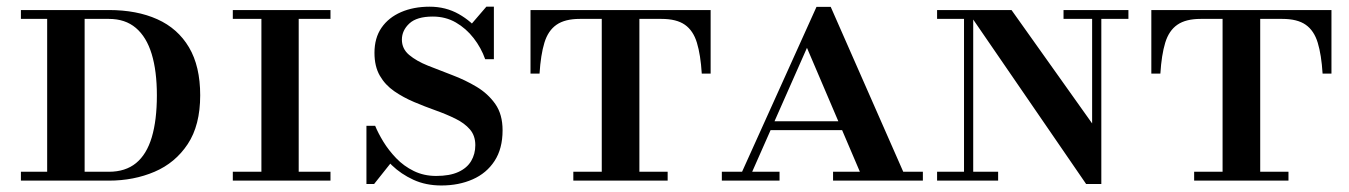

<svg xmlns="http://www.w3.org/2000/svg" viewBox="-20 -540 4034 574"><path d="M42.5 0V-26.5H305.5Q355 -26.5 386.8 -52.5Q418.5 -78.5 433.8 -129.8Q449 -181 449 -255Q449 -327.5 433.5 -378.5Q418 -429.5 386.2 -456.5Q354.5 -483.5 305.5 -483.5H42.5V-510H305.5Q389 -510 450.2 -482.5Q511.5 -455 545 -398.5Q578.5 -342 578.5 -255Q578.5 -165.5 541.2 -109.2Q504 -53 442 -26.5Q380 0 305.5 0ZM121 0V-510H233V0Z M761.5 0V-510H873V0ZM676 0V-26.5H968V0ZM676 -483.5V-510H968V-483.5Z M1299.5 14.5Q1253 14.5 1216 -2.5Q1179 -19.5 1151.5 -46Q1124 -72.5 1105 -104Q1086 -135.5 1075.5 -164H1101.5Q1110.5 -142 1126.2 -116.2Q1142 -90.5 1164.5 -67Q1187 -43.5 1217 -28.8Q1247 -14 1284 -14Q1324.5 -14 1350.2 -25.8Q1376 -37.5 1388.5 -58.5Q1401 -79.5 1401 -106Q1401 -134.5 1384.8 -153.2Q1368.5 -172 1341.5 -185.2Q1314.5 -198.5 1282.2 -210Q1250 -221.5 1218 -235Q1186 -248.5 1158.8 -267.2Q1131.5 -286 1115.5 -313.8Q1099.5 -341.5 1099.5 -382Q1099.5 -426.5 1120.5 -457Q1141.5 -487.5 1179 -503.8Q1216.5 -520 1264.5 -520Q1312.5 -520 1351.5 -498Q1390.5 -476 1417.8 -440.5Q1445 -405 1456.5 -363H1430.5Q1418.5 -397 1396 -426Q1373.5 -455 1342.8 -472.8Q1312 -490.5 1274 -490.5Q1226 -490.5 1203.8 -469.8Q1181.5 -449 1181.5 -421.5Q1181.5 -394 1203.2 -375.8Q1225 -357.5 1259.2 -343.8Q1293.5 -330 1332 -315.5Q1370.5 -301 1404.8 -280.5Q1439 -260 1460.8 -229Q1482.5 -198 1482.5 -150.5Q1482.5 -95.5 1458.5 -58.8Q1434.5 -22 1393 -3.8Q1351.5 14.5 1299.5 14.5ZM1075.5 10V-164Q1090.5 -139.5 1102.2 -122.5Q1114 -105.5 1125.5 -90.8Q1137 -76 1151 -56L1098.5 10ZM1456.5 -363Q1445.5 -385.5 1434 -399.2Q1422.5 -413 1410 -426.2Q1397.5 -439.5 1382 -459.5L1434 -520H1456.5Z M1566 -320V-510H2104.5V-320H2078Q2074.5 -376 2063.5 -412.2Q2052.5 -448.5 2027.5 -466Q2002.5 -483.5 1957.5 -483.5H1713.5Q1669 -483.5 1643.8 -466Q1618.5 -448.5 1607.5 -412.2Q1596.5 -376 1593 -320ZM1694 0V-26.5H1976V0ZM1779 0V-503H1891.5V0Z M2186.5 0 2421 -519.5H2463.5L2692 0H2562L2392.5 -397L2217 0ZM2138 0V-26.5H2310.5V0ZM2277.5 -151V-177.5H2586.5V-151ZM2470.5 0V-26.5H2739V0Z M3227 10 2870 -510H3004L3245 -171V-510H3272.5V10ZM2781.5 0V-26.5H2964V0ZM2862 0V-483.5H2781.5V-510H2889.5V0ZM3159.5 -483.5V-510H3353.5V-483.5Z M3422 -320V-510H3960.5V-320H3934Q3930.5 -376 3919.5 -412.2Q3908.5 -448.5 3883.5 -466Q3858.5 -483.5 3813.5 -483.5H3569.5Q3525 -483.5 3499.8 -466Q3474.5 -448.5 3463.5 -412.2Q3452.5 -376 3449 -320ZM3550 0V-26.5H3832V0ZM3635 0V-503H3747.5V0Z"/></svg>

Font: Bodoni Moda SC 9pt Medium
Style: Regular
Weight: 500
Designer: Owen Earl
Foundry: indestructible type
Version: Version 2.005